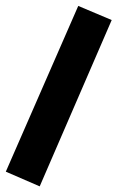

<svg xmlns="http://www.w3.org/2000/svg" viewBox="-25 -436 422 664"><path d="M245.6 -415.5 361.3 -366.7 112.3 208.5 -4.9 157.7Z"/></svg>

Font: Vazir Black FD
Style: Black-FD
Weight: 900
Designer: Saber Rastikerdar
Foundry: Saber Rastikerdar
Version: Version 30.0.0